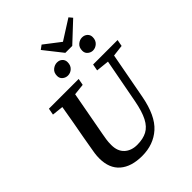

<svg xmlns="http://www.w3.org/2000/svg" viewBox="-282 -1155 1315 1315"><g transform="rotate(-45 375.5 -497.5)"><path d="M309 17Q205 17 147 -33Q89 -83 89 -180Q89 -203 92.5 -228Q96 -253 101 -278L115 -359Q126 -420 137.5 -482Q149 -544 159 -607L77 -616L86 -664H374L365 -616L283 -607L223 -282Q219 -260 215.5 -238Q212 -216 212 -186Q212 -126 247 -93.5Q282 -61 339 -61Q396 -61 434.5 -81.5Q473 -102 498 -150.5Q523 -199 539 -283L600 -606L505 -616L514 -664H751L742 -616L659 -606L596 -269Q567 -115 493 -49Q419 17 309 17ZM339 -732Q318 -732 301 -745.5Q284 -759 284 -783Q284 -815 304.5 -832Q325 -849 349 -849Q372 -849 387 -835Q402 -821 402 -799Q402 -768 383 -750Q364 -732 339 -732ZM581 -732Q562 -732 545 -745.5Q528 -759 528 -783Q528 -815 548 -832Q568 -849 591 -849Q614 -849 629.5 -835Q645 -821 645 -799Q645 -768 625.5 -750Q606 -732 581 -732ZM436 -855 331 -988 361 -1010 478 -920 623 -1012 644 -987 503 -855Z"/></g></svg>

Font: Source Serif 4 Semibold
Style: Italic
Weight: 600
Italic angle: -12°
Designer: Frank Grießhammer
Foundry: Adobe
Version: Version 4.005;hotconv 1.1.0;makeotfexe 2.6.0